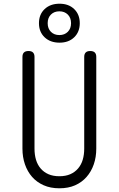

<svg xmlns="http://www.w3.org/2000/svg" viewBox="-20 -1005 640 1035"><path d="M101 -698Q101 -714 109 -722Q117 -730 134 -730Q150 -730 158 -722Q166 -714 166 -698V-204Q166 -171 174 -144Q182 -117 199 -97Q216 -77 241 -66Q266 -55 300 -55Q334 -55 359 -66Q384 -77 401 -97Q418 -117 426 -144Q434 -171 434 -204V-698Q434 -714 442 -722Q450 -730 466 -730Q483 -730 491 -722Q499 -714 499 -698V-204Q499 -158 485.5 -119Q472 -80 446.5 -51Q421 -22 384.5 -6Q348 10 300 10Q252 10 215 -6.5Q178 -23 153 -51.5Q128 -80 114.5 -119Q101 -158 101 -204ZM301 -775Q251 -775 220.5 -804Q190 -833 190 -880Q190 -927 220.5 -956Q251 -985 301 -985Q350 -985 380 -956Q410 -927 410 -880Q410 -833 380 -804Q350 -775 301 -775ZM300 -816Q328 -816 345.5 -833.5Q363 -851 363 -880Q363 -909 345.5 -926.5Q328 -944 300 -944Q272 -944 254.5 -926.5Q237 -909 237 -880Q237 -851 254.5 -833.5Q272 -816 300 -816Z"/></svg>

Font: Maple Mono ExtraLight
Style: Regular
Weight: 275
Monospace: yes
Designer: subframe7536
Version: Version 7.000